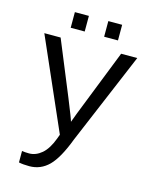

<svg xmlns="http://www.w3.org/2000/svg" viewBox="-130 -772 860 1067"><g transform="rotate(15 300.0 -238.5)"><path d="M142.6 207.5Q106.4 207.5 82 202.1V136.2Q100.6 139.2 123 139.2Q161.6 139.2 195.6 110.4Q229.5 81.5 252.9 18.6L261.7 -5.4L32.2 -528.3H126L254.9 -214.8Q299.3 -105.5 302.7 -90.8L322.8 -144.5L474.1 -528.3H566.9L344.2 0Q300.8 114.7 254.2 161.1Q207.5 207.5 142.6 207.5ZM358.4 -595.2V-685.1H438V-595.2ZM166 -595.2V-685.1H246.6V-595.2Z"/></g></svg>

Font: Courier New
Style: Regular
Weight: 400
Designer: Steve Matteson
Foundry: Ascender Corporation
Version: Version 2.00.3